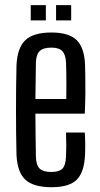

<svg xmlns="http://www.w3.org/2000/svg" viewBox="-20 -736 398 762"><path d="M184.5 7Q112.5 7 80.5 -23Q48.5 -53 45.5 -121.5Q44.5 -159 44 -204.5Q43.5 -250 43.5 -298.5Q43.5 -347 44 -393Q44.5 -439 45.5 -477.5Q49 -547.5 81.2 -577.2Q113.5 -607 184 -607Q252.5 -607 283.5 -577.5Q314.5 -548 317.5 -480.5Q318 -465 318.5 -435.5Q319 -406 318.8 -367Q318.5 -328 316.5 -285H120.5Q120.5 -245 121.2 -203Q122 -161 122.5 -114.5Q123.5 -79.5 137.8 -66.5Q152 -53.5 183.5 -53.5Q214.5 -53.5 227.5 -66.5Q240.5 -79.5 242 -114.5Q243 -132 243 -156.2Q243 -180.5 242 -210H316.5Q318 -189.5 318.2 -165.2Q318.5 -141 317.5 -121.5Q314.5 -53 284.8 -23Q255 7 184.5 7ZM120.5 -343H243Q243.5 -373 243.5 -401.8Q243.5 -430.5 243 -453.5Q242.5 -476.5 242 -487.5Q240.5 -519.5 227.2 -533.2Q214 -547 184 -547Q151.5 -547 137.5 -533.2Q123.5 -519.5 122.5 -487.5Q122 -448 121.5 -412.5Q121 -377 120.5 -343ZM202.5 -655V-715.5H262.5V-655ZM102 -655V-715.5H162V-655Z"/></svg>

Font: Big Shoulders Display Thin Medium
Style: Regular
Weight: 500
Version: Version 2.002